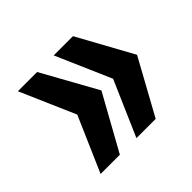

<svg xmlns="http://www.w3.org/2000/svg" viewBox="-105 -639 663 663"><g transform="rotate(-45 226.5 -308.0)"><path d="M47 -106 135 -308 47 -510H141L253 -308L141 -106ZM222 -106 310 -308 222 -510H316L427 -308L316 -106Z"/></g></svg>

Font: Saira SemiCondensed
Style: Bold
Weight: 700
Width: 4
Designer: Hector Gatti with collaboration of the Omnibus-Type team
Foundry: Omnibus-Type
Version: Version 1.101